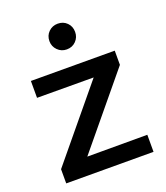

<svg xmlns="http://www.w3.org/2000/svg" viewBox="-138 -845 813 941"><g transform="rotate(-20 268.5 -374.5)"><path d="M54 -531 491 -530V-456L187 -88H500V1L45 0V-74L349 -442L54 -443ZM273 -750Q302 -750 321 -731Q340 -712 340 -683Q340 -655 321 -635.5Q302 -616 273 -616Q245 -616 225.5 -635.5Q206 -655 206 -683Q206 -712 225.5 -731Q245 -750 273 -750Z"/></g></svg>

Font: Alexandria
Style: Regular
Weight: 400
Designer: Mohamed Gaber
Foundry: Kief Type Foundry
Version: Version 5.100